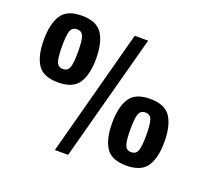

<svg xmlns="http://www.w3.org/2000/svg" viewBox="-134 -908 1244 1142"><g transform="rotate(20 488.0 -337.0)"><path d="M320 66 534 -735H619L404 66ZM880 -46.5Q844 8 750 8Q656 8 620.5 -46.5Q585 -101 585 -202Q585 -303 620.5 -358.5Q656 -414 750 -414Q844 -414 880 -358.5Q916 -303 916 -202Q916 -101 880 -46.5ZM700 -203Q700 -133 710 -105Q720 -77 750.5 -77Q781 -77 791 -105Q801 -133 801 -203Q801 -273 791 -300.5Q781 -328 750.5 -328Q720 -328 710 -300.5Q700 -273 700 -203ZM329 -372.5Q293 -318 199 -318Q105 -318 69.5 -372.5Q34 -427 34 -528Q34 -629 69.5 -684.5Q105 -740 199 -740Q293 -740 329 -684.5Q365 -629 365 -528Q365 -427 329 -372.5ZM149 -529Q149 -459 159 -431Q169 -403 199.5 -403Q230 -403 240 -431Q250 -459 250 -529Q250 -599 240 -626.5Q230 -654 199.5 -654Q169 -654 159 -626.5Q149 -599 149 -529Z"/></g></svg>

Font: Sintony
Style: Bold
Weight: 700
Designer: Eduardo Rodriguez Tunni
Foundry: Eduardo Rodriguez Tunni
Version: Version 1.001